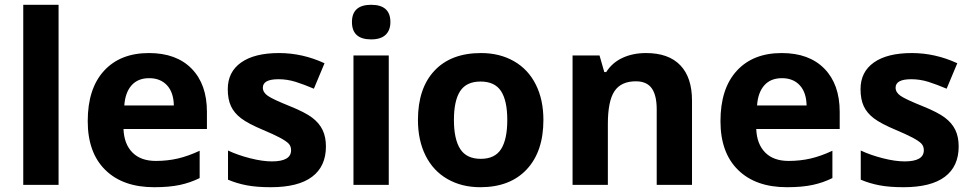

<svg xmlns="http://www.w3.org/2000/svg" viewBox="-20 -780 4102 810"><path d="M227.1 0H78.1V-759.8H227.1Z M609.4 -450.2Q562 -450.2 535.2 -420.2Q508.3 -390.1 504.4 -335H713.4Q712.4 -390.1 684.6 -420.2Q656.7 -450.2 609.4 -450.2ZM630.4 9.8Q498.5 9.8 424.3 -63Q350.1 -135.7 350.1 -269Q350.1 -406.2 418.7 -481.2Q487.3 -556.2 608.4 -556.2Q724.1 -556.2 788.6 -490.2Q853 -424.3 853 -308.1V-235.8H501Q503.4 -172.4 538.6 -136.7Q573.7 -101.1 637.2 -101.1Q686.5 -101.1 730.5 -111.3Q774.4 -121.6 822.3 -144V-28.8Q783.2 -9.3 738.8 0.2Q694.3 9.8 630.4 9.8Z M1355 -162.1Q1355 -78.1 1296.6 -34.2Q1238.3 9.8 1122.1 9.8Q1062.5 9.8 1020.5 1.7Q978.5 -6.3 941.9 -22V-145Q983.4 -125.5 1035.4 -112.3Q1087.4 -99.1 1127 -99.1Q1208 -99.1 1208 -146Q1208 -163.6 1197.3 -174.6Q1186.5 -185.5 1160.2 -199.5Q1133.8 -213.4 1089.8 -231.9Q1026.9 -258.3 997.3 -280.8Q967.8 -303.2 954.3 -332.3Q940.9 -361.3 940.9 -403.8Q940.9 -476.6 997.3 -516.4Q1053.7 -556.2 1157.2 -556.2Q1255.9 -556.2 1349.1 -513.2L1304.2 -405.8Q1263.2 -423.3 1227.5 -434.6Q1191.9 -445.8 1154.8 -445.8Q1088.9 -445.8 1088.9 -410.2Q1088.9 -390.1 1110.1 -375.5Q1131.3 -360.8 1203.1 -332Q1267.1 -306.2 1296.9 -283.7Q1326.7 -261.2 1340.8 -231.9Q1355 -202.6 1355 -162.1Z M1464.8 -687Q1464.8 -759.8 1545.9 -759.8Q1627 -759.8 1627 -687Q1627 -652.3 1606.7 -633.1Q1586.4 -613.8 1545.9 -613.8Q1464.8 -613.8 1464.8 -687ZM1620.1 0H1471.2V-545.9H1620.1Z M1895 -273.9Q1895 -192.9 1921.6 -151.4Q1948.2 -109.9 2008.3 -109.9Q2067.9 -109.9 2094 -151.1Q2120.1 -192.4 2120.1 -273.9Q2120.1 -355 2093.8 -395.5Q2067.4 -436 2007.3 -436Q1947.8 -436 1921.4 -395.8Q1895 -355.5 1895 -273.9ZM2272.5 -273.9Q2272.5 -140.6 2202.1 -65.4Q2131.8 9.8 2006.3 9.8Q1927.7 9.8 1867.7 -24.7Q1807.6 -59.1 1775.4 -123.5Q1743.2 -188 1743.2 -273.9Q1743.2 -407.7 1813 -481.9Q1882.8 -556.2 2009.3 -556.2Q2087.9 -556.2 2147.9 -522Q2208 -487.8 2240.2 -423.8Q2272.5 -359.9 2272.5 -273.9Z M2899.4 0H2750.5V-318.8Q2750.5 -377.9 2729.5 -407.5Q2708.5 -437 2662.6 -437Q2600.1 -437 2572.3 -395.3Q2544.4 -353.5 2544.4 -256.8V0H2395.5V-545.9H2509.3L2529.3 -476.1H2537.6Q2562.5 -515.6 2606.2 -535.9Q2649.9 -556.2 2705.6 -556.2Q2800.8 -556.2 2850.1 -504.6Q2899.4 -453.1 2899.4 -356Z M3278.8 -450.2Q3231.4 -450.2 3204.6 -420.2Q3177.7 -390.1 3173.8 -335H3382.8Q3381.8 -390.1 3354 -420.2Q3326.2 -450.2 3278.8 -450.2ZM3299.8 9.8Q3168 9.8 3093.8 -63Q3019.5 -135.7 3019.5 -269Q3019.5 -406.2 3088.1 -481.2Q3156.7 -556.2 3277.8 -556.2Q3393.6 -556.2 3458 -490.2Q3522.5 -424.3 3522.5 -308.1V-235.8H3170.4Q3172.9 -172.4 3208 -136.7Q3243.2 -101.1 3306.6 -101.1Q3356 -101.1 3399.9 -111.3Q3443.8 -121.6 3491.7 -144V-28.8Q3452.6 -9.3 3408.2 0.2Q3363.8 9.8 3299.8 9.8Z M4024.4 -162.1Q4024.4 -78.1 3966.1 -34.2Q3907.7 9.8 3791.5 9.8Q3731.9 9.8 3689.9 1.7Q3647.9 -6.3 3611.3 -22V-145Q3652.8 -125.5 3704.8 -112.3Q3756.8 -99.1 3796.4 -99.1Q3877.4 -99.1 3877.4 -146Q3877.4 -163.6 3866.7 -174.6Q3856 -185.5 3829.6 -199.5Q3803.2 -213.4 3759.3 -231.9Q3696.3 -258.3 3666.7 -280.8Q3637.2 -303.2 3623.8 -332.3Q3610.4 -361.3 3610.4 -403.8Q3610.4 -476.6 3666.7 -516.4Q3723.1 -556.2 3826.7 -556.2Q3925.3 -556.2 4018.6 -513.2L3973.6 -405.8Q3932.6 -423.3 3897 -434.6Q3861.3 -445.8 3824.2 -445.8Q3758.3 -445.8 3758.3 -410.2Q3758.3 -390.1 3779.5 -375.5Q3800.8 -360.8 3872.6 -332Q3936.5 -306.2 3966.3 -283.7Q3996.1 -261.2 4010.3 -231.9Q4024.4 -202.6 4024.4 -162.1Z"/></svg>

Font: CAA NEO Sans
Style: Bold
Weight: 700
Version: Version 1.10